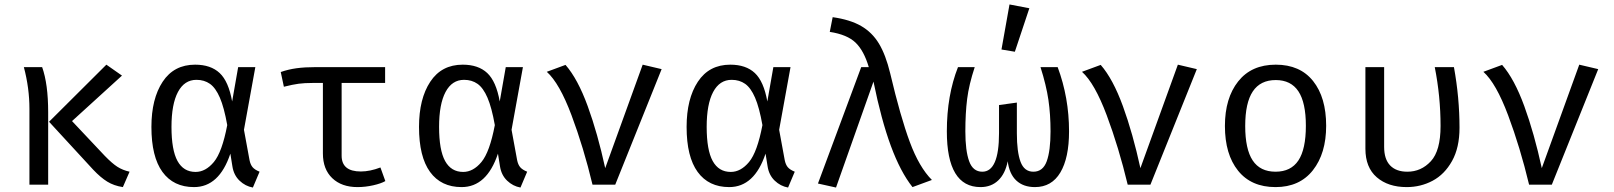

<svg xmlns="http://www.w3.org/2000/svg" viewBox="-20 -828 7240 861"><path d="M527 -489 303 -285 450 -129Q483 -95 506.5 -80Q530 -65 561 -58L531 11Q491 5 461 -13.5Q431 -32 398 -67L200 -282L457 -538ZM196 -325V0H112V-340Q112 -433 87 -527H169Q196 -451 196 -325Z M1021 -373 1048 -527H1125L1074 -246L1099 -110Q1103 -90 1112.5 -78.5Q1122 -67 1144 -58L1114 13Q1080 7 1054 -18Q1028 -43 1022 -83L1013 -139Q963 11 850 11Q758 11 708.5 -57Q659 -125 659 -259Q659 -385 709.5 -461.5Q760 -538 855 -538Q925 -538 965 -500.5Q1005 -463 1021 -373ZM749 -259Q749 -155 776 -106Q803 -57 857 -57Q902 -57 939 -101.5Q976 -146 999 -267Q985 -346 966 -390Q947 -434 921.5 -452Q896 -470 861 -470Q807 -470 778 -415.5Q749 -361 749 -259Z M1708 -16Q1689 -5 1653.5 3Q1618 11 1583 11Q1512 11 1470 -29Q1428 -69 1428 -140V-456H1383Q1345 -456 1319 -452.5Q1293 -449 1253 -439L1239 -505Q1273 -517 1310 -522Q1347 -527 1395 -527H1707V-456H1512V-130Q1512 -59 1598 -59Q1639 -59 1686 -77Z M2221 -373 2248 -527H2325L2274 -246L2299 -110Q2303 -90 2312.5 -78.5Q2322 -67 2344 -58L2314 13Q2280 7 2254 -18Q2228 -43 2222 -83L2213 -139Q2163 11 2050 11Q1958 11 1908.5 -57Q1859 -125 1859 -259Q1859 -385 1909.5 -461.5Q1960 -538 2055 -538Q2125 -538 2165 -500.5Q2205 -463 2221 -373ZM1949 -259Q1949 -155 1976 -106Q2003 -57 2057 -57Q2102 -57 2139 -101.5Q2176 -146 2199 -267Q2185 -346 2166 -390Q2147 -434 2121.5 -452Q2096 -470 2061 -470Q2007 -470 1978 -415.5Q1949 -361 1949 -259Z M2432 -506 2516 -537Q2571 -474 2615.5 -352Q2660 -230 2694 -74L2862 -538L2947 -518L2739 0H2637Q2597 -167 2543 -311Q2489 -455 2432 -506Z M3421 -373 3448 -527H3525L3474 -246L3499 -110Q3503 -90 3512.5 -78.5Q3522 -67 3544 -58L3514 13Q3480 7 3454 -18Q3428 -43 3422 -83L3413 -139Q3363 11 3250 11Q3158 11 3108.5 -57Q3059 -125 3059 -259Q3059 -385 3109.5 -461.5Q3160 -538 3255 -538Q3325 -538 3365 -500.5Q3405 -463 3421 -373ZM3149 -259Q3149 -155 3176 -106Q3203 -57 3257 -57Q3302 -57 3339 -101.5Q3376 -146 3399 -267Q3385 -346 3366 -390Q3347 -434 3321.5 -452Q3296 -470 3261 -470Q3207 -470 3178 -415.5Q3149 -361 3149 -259Z M3876 -527Q3854 -601 3816.5 -637Q3779 -673 3701 -685L3714 -751Q3792 -740 3841.5 -711.5Q3891 -683 3921.5 -632.5Q3952 -582 3972 -499Q4018 -304 4060 -191Q4102 -78 4159 -21L4072 11Q4018 -57 3975 -173.5Q3932 -290 3897 -462L3729 13L3648 -5L3842 -527Z M4774 -239Q4774 -120 4735 -54.5Q4696 11 4621 11Q4569 11 4537.5 -18.5Q4506 -48 4499 -105Q4488 -49 4456.5 -19Q4425 11 4377 11Q4226 11 4226 -239Q4226 -400 4276 -527H4351Q4325 -448 4317 -384Q4309 -320 4309 -239Q4309 -152 4326 -105Q4343 -58 4385 -58Q4460 -58 4460 -231V-357L4540 -368V-230Q4540 -147 4556.5 -102.5Q4573 -58 4614 -58Q4657 -58 4674 -105Q4691 -152 4691 -239Q4691 -315 4681.5 -380Q4672 -445 4646 -527H4723Q4774 -390 4774 -239ZM4596 -791 4531 -596 4471 -606 4507 -808Z M4832 -506 4916 -537Q4971 -474 5015.5 -352Q5060 -230 5094 -74L5262 -538L5347 -518L5139 0H5037Q4997 -167 4943 -311Q4889 -455 4832 -506Z M5927 -264Q5927 -140 5867.5 -64.5Q5808 11 5700 11Q5591 11 5532 -62.5Q5473 -136 5473 -263Q5473 -388 5532.5 -463Q5592 -538 5701 -538Q5810 -538 5868.5 -464.5Q5927 -391 5927 -264ZM5564 -263Q5564 -159 5597.5 -108.5Q5631 -58 5700 -58Q5769 -58 5802.5 -108.5Q5836 -159 5836 -264Q5836 -368 5802.5 -418.5Q5769 -469 5701 -469Q5632 -469 5598 -418Q5564 -367 5564 -263Z M6525 -255Q6525 -166 6491.5 -106Q6458 -46 6404.5 -17.5Q6351 11 6288 11Q6205 11 6154 -33Q6103 -77 6103 -161V-527H6187V-169Q6187 -114 6214 -86Q6241 -58 6291 -58Q6353 -58 6396.5 -105Q6440 -152 6440 -263Q6440 -396 6414 -527H6500Q6525 -390 6525 -255Z M6632 -506 6716 -537Q6771 -474 6815.5 -352Q6860 -230 6894 -74L7062 -538L7147 -518L6939 0H6837Q6797 -167 6743 -311Q6689 -455 6632 -506Z"/></svg>

Font: FiraDG Mono
Style: Regular
Weight: 400
Designer: Carrois Corporate & Edenspiekermann AG
Foundry: Carrois Corporate GbR & Edenspiekermann AG
Version: Version 3.206